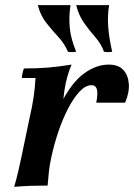

<svg xmlns="http://www.w3.org/2000/svg" viewBox="-20 -721 521 746"><path d="M35 5Q45 -29 51 -55.5Q57 -82 63 -110L96 -268Q105 -306 110.5 -343Q116 -380 118 -418H65Q65 -425 67.5 -436.5Q70 -448 73 -455Q126 -455 167.5 -458.5Q209 -462 258 -470Q249 -449 241.5 -422.5Q234 -396 230 -367.5Q226 -339 223 -310L179 -108Q173 -81 170 -54.5Q167 -28 165 0Q132 0 100.5 1Q69 2 35 5ZM354 -322Q361 -358 356.5 -374Q352 -390 335 -390Q313 -390 290 -366Q267 -342 245.5 -301Q224 -260 207 -210Q190 -160 179 -108H149Q178 -243 218.5 -322Q259 -401 306.5 -435.5Q354 -470 402 -470Q440 -470 459 -449.5Q478 -429 480.5 -395Q483 -361 466 -322ZM276 -701H404Q397 -661 400.5 -616Q404 -571 416 -520Q399 -517 384 -520Q373 -551 350 -577Q327 -603 306.5 -632Q286 -661 276 -701ZM127 -701H254Q247 -658 251 -614Q255 -570 276 -520Q259 -517 244 -520Q231 -551 207 -577Q183 -603 160 -632Q137 -661 127 -701Z"/></svg>

Font: Poltawski Nowy SemiBold
Style: Italic
Weight: 600
Italic angle: -12°
Version: Version 1.001;gftools[0.9.25]